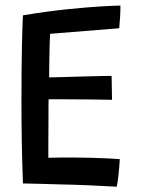

<svg xmlns="http://www.w3.org/2000/svg" viewBox="-20 -682 518 707"><path d="M409.5 5.5Q355.5 2.5 304.2 0.2Q253 -2 198.5 -3Q166.5 -4 131.5 -5Q96.5 -6 64.5 -6.5Q61.5 -85 60.2 -161.5Q59 -238 59 -307Q59 -431.5 60.8 -513.2Q62.5 -595 64.5 -625.5Q154 -640.5 230.5 -648.2Q307 -656 358.5 -658.8Q410 -661.5 423.5 -661.5Q423.5 -639 422.2 -619.8Q421 -600.5 419 -578L164.5 -557.5Q163.5 -546 163 -524Q162.5 -502 162 -477Q161.5 -452 161.2 -430Q161 -408 161 -397Q172.5 -397 195 -397.8Q217.5 -398.5 245.5 -399.2Q273.5 -400 301.8 -400.8Q330 -401.5 353.8 -402Q377.5 -402.5 391 -402.5L392.5 -314.5Q385 -314.5 362.5 -315Q340 -315.5 309.8 -315.8Q279.5 -316 248.5 -316.2Q217.5 -316.5 193.2 -316.5Q169 -316.5 159 -316.5Q158.5 -310 158.5 -290.8Q158.5 -271.5 158.5 -245.5Q158.5 -219.5 158.2 -192Q158 -164.5 158 -140.2Q158 -116 158 -101Q169 -101.5 197 -101.8Q225 -102 249.5 -102Q282.5 -102 315.5 -101Q348.5 -100 376.5 -98.8Q404.5 -97.5 421 -96Q420.5 -83.5 419.2 -67.8Q418 -52 416.2 -37Q414.5 -22 412.8 -10.5Q411 1 409.5 5.5Z"/></svg>

Font: Grandstander Thin
Style: Regular
Weight: 400
Version: Version 1.200